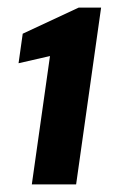

<svg xmlns="http://www.w3.org/2000/svg" viewBox="-20 -867 347 507"><path d="M112 -719 29 -700 40 -778 188 -847H247L181 -380H64Z"/></svg>

Font: Morrison ExtraBold
Style: Regular
Weight: 800
Designer: Pablo Impallari, Rodrigo Fuenzalida (Modified by Dan O. Williams)
Version: Version 0.03;June 6, 2019;FontCreator 11.5.0.2425 64-bit; tt